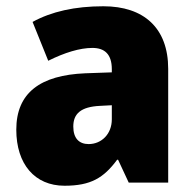

<svg xmlns="http://www.w3.org/2000/svg" viewBox="-20 -583 616 613"><path d="M310 -563C219 -563 144 -546 84 -513L134 -389C186 -415 235 -430 275 -430C314 -430 337 -410 337 -362V-352L252 -349C109 -343 32 -287 32 -169C32 -59 91 10 186 10C270 10 311 -15 354 -73H357L391 0H517V-363C517 -494 439 -563 310 -563ZM299 -245 337 -247V-202C337 -155 304 -123 263 -123C233 -123 214 -141 214 -179C214 -220 238 -242 299 -245Z"/></svg>

Font: Noto Sans Khmer SemiCondensed Black
Style: Regular
Weight: 900
Width: 4
Designer: Danh Hong and the Monotype Design Team
Foundry: Monotype Imaging Inc.
Version: Version 2.004